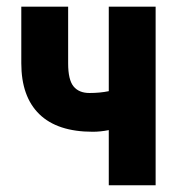

<svg xmlns="http://www.w3.org/2000/svg" viewBox="-20 -548 530 568"><path d="M440.4 0H301.8V-163.1Q277.3 -158.2 254.4 -158.2Q149.9 -158.2 96.4 -210.2Q43 -262.2 43 -360.8V-528.3H181.6V-360.4Q181.6 -312 197.5 -292.5Q213.4 -272.9 244.6 -272.9Q275.9 -272.9 301.8 -278.3V-528.3H440.4Z"/></svg>

Font: RobotoCondensed-Bold
Style: Bold
Weight: 700
Designer: Google
Version: Version 2.001240; 2014